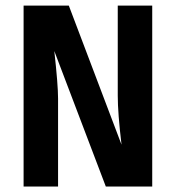

<svg xmlns="http://www.w3.org/2000/svg" viewBox="-20 -679 640 699"><path d="M365.2 0 177.7 -493.2Q191.4 -370.1 191.4 -320.3V0H65.9V-658.7H230.5L422.4 -152.3Q408.7 -267.1 408.7 -330.6V-658.7H534.2V0Z"/></svg>

Font: Cousine
Style: Bold
Weight: 700
Monospace: yes
Designer: Steve Matteson
Foundry: Ascender Corporation
Version: Version 1.20